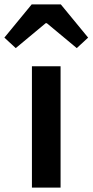

<svg xmlns="http://www.w3.org/2000/svg" viewBox="-63 -858 423 878"><path d="M83 0V-555H214V0ZM-43 -686 82 -838H215L340 -686L288 -638L151 -752H146L9 -638Z"/></svg>

Font: Noto Sans KR SemiBold
Style: Regular
Weight: 600
Designer: Ryoko NISHIZUKA  (kana, bopomofo & ideographs); Paul D. Hunt (Latin, Greek & Cyrillic); Sandoll Communications , Soo-you
Foundry: Adobe
Version: Version 2.004-H2;hotconv 1.0.118;makeotfexe 2.5.65603